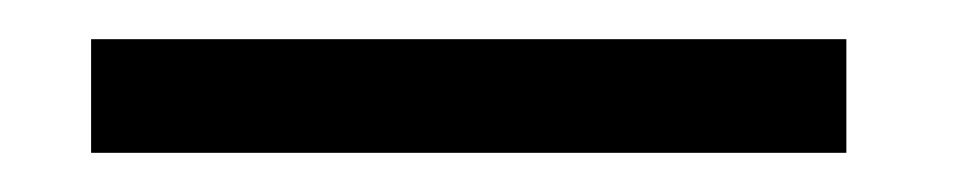

<svg xmlns="http://www.w3.org/2000/svg" viewBox="-20 50 490 98"><path d="M26.5 70H412V128H26.5Z"/></svg>

Font: League Mono Condensed Light
Style: Regular
Weight: 300
Width: 1
Designer: Tyler Finck
Foundry: The League of Moveable Type / Tyler Finck
Version: Version 2.210